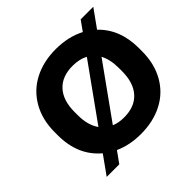

<svg xmlns="http://www.w3.org/2000/svg" viewBox="-193 -929 1165 1165"><g transform="rotate(-45 389.5 -347.0)"><path d="M56.6 -341.8V-368.7Q56.6 -475.6 102.5 -555.9Q148.4 -636.2 230 -678.5Q311.5 -720.7 417.5 -720.7Q523.4 -720.7 606.9 -677.7L652.3 -741.2H760.3L678.2 -626.5Q778.8 -530.3 778.8 -368.7V-341.8Q778.8 -234.9 733.6 -154.8Q688.5 -74.7 606.9 -32.5Q525.4 9.8 418.5 9.8Q323.2 9.8 247.1 -24.9L195.8 46.4H87.9L172.4 -71.8Q56.6 -168.9 56.6 -341.8ZM266.6 -203.1 518.1 -554.2Q476.6 -576.7 417.5 -576.7Q327.6 -576.7 278.1 -523.2Q228.5 -469.7 228.5 -369.6V-341.8Q228.5 -256.8 266.6 -203.1ZM581.1 -491.2 335.9 -148.9Q370.6 -133.8 418.5 -133.8Q509.3 -133.8 558.3 -188Q607.4 -242.2 607.4 -341.8V-369.6Q607.4 -440.9 581.1 -491.2Z"/></g></svg>

Font: Bert Sans Black
Style: Regular
Weight: 900
Designer: Christian Robertson, Adam Twardoch, & Cristiano Sobral
Foundry: Google
Version: Version 12.135;January 10, 2020;FontCreator 12.0.0.2547 64-b